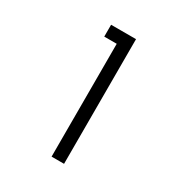

<svg xmlns="http://www.w3.org/2000/svg" viewBox="-184 -934 1009 1067"><g transform="rotate(30 320.0 -400.0)"><path d="M380 0H300V-724H220V-800H380Z"/></g></svg>

Font: Gauge
Style: Regular
Weight: 400
Designer: Daniel Pimley
Foundry: Daniel Pimley
Version: Version 2.0